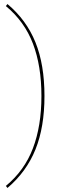

<svg xmlns="http://www.w3.org/2000/svg" viewBox="-20 -760 293 950"><path d="M17 170 9 160Q101 84 143 -26.5Q185 -137 185 -285Q185 -434 143 -544Q101 -654 9 -730L17 -740Q111 -661 155.5 -550.5Q200 -440 200 -285Q200 -131 155.5 -20.5Q111 90 17 170Z"/></svg>

Font: Kantumruy Pro Thin
Style: Regular
Weight: 250
Version: Version 1.002